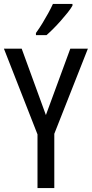

<svg xmlns="http://www.w3.org/2000/svg" viewBox="-20 -963 470 983"><path d="M215 -374 340 -714H430L258 -278V0H172V-275L0 -714H91ZM351 -934Q342 -918 326 -898Q310 -878 291 -856.5Q272 -835 253 -816Q234 -797 218 -783H164V-794Q182 -819 197.5 -844.5Q213 -870 227 -895.5Q241 -921 251 -943H351Z"/></svg>

Font: Noto Sans Display Condensed
Style: Regular
Weight: 400
Width: 3
Designer: Monotype Design Team
Foundry: Monotype Imaging Inc.
Version: Version 2.003